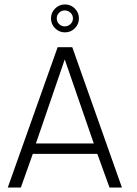

<svg xmlns="http://www.w3.org/2000/svg" viewBox="-20 -846 616 866"><path d="M240 -633H306L530 0H474L419 -152H128L74 0H15ZM272 -578 142 -199H403ZM210 -763Q210 -789 228.5 -807.5Q247 -826 273 -826Q299 -826 317.5 -807.5Q336 -789 336 -763Q336 -737 317.5 -718.5Q299 -700 273 -700Q247 -700 228.5 -718.5Q210 -737 210 -763ZM236 -763Q236 -748 246.5 -737.5Q257 -727 272 -727Q287 -727 298 -737.5Q309 -748 309 -763Q309 -778 298 -788.5Q287 -799 272 -799Q257 -799 246.5 -788.5Q236 -778 236 -763Z"/></svg>

Font: Tajawal Light
Style: Regular
Weight: 300
Designer: Boutros Fonts
Foundry: Created by Boutros International 2017
Version: Version 1.700